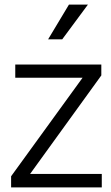

<svg xmlns="http://www.w3.org/2000/svg" viewBox="-20 -810 482 830"><path d="M28 0H420V-58H110L418 -484V-531H46V-474H337L28 -48ZM188 -640H249L360 -790H278Z"/></svg>

Font: Mluvka Light
Style: Regular
Weight: 300
Designer: Modified by Jiří Krblich, Original typeface by Gumpita Rahayu
Foundry: Gumpita Rahayu & Jiří Krblich
Version: Version 2.000;Glyphs 3.1.1 (3134)